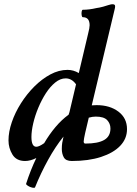

<svg xmlns="http://www.w3.org/2000/svg" viewBox="-20 -745 644 904"><path d="M145 137Q143 141 132 138.5Q121 136 111.5 130Q102 124 103 120Q113 89 125 58.5Q137 28 151 -1Q123 13 98 13Q57 13 38.5 -17.5Q20 -48 20 -84Q20 -124 35.5 -169.5Q51 -215 78.5 -258.5Q106 -302 141.5 -337.5Q177 -373 217 -394.5Q257 -416 298 -416Q326 -416 351 -401L395 -587Q402 -614 402 -626Q402 -664 370 -664Q366 -664 364.5 -673Q363 -682 364.5 -690.5Q366 -699 370 -699Q385 -699 401 -701Q417 -703 434 -707Q449 -709 465.5 -713.5Q482 -718 490 -721Q499 -724 503 -724.5Q507 -725 510 -725Q522 -725 522 -716Q522 -712 521.5 -709Q521 -706 520 -702L412 -249Q423 -250 435 -250Q497 -250 537.5 -219.5Q578 -189 578 -137Q578 -92 546 -58.5Q514 -25 455.5 -6Q397 13 318 13Q290 13 280.5 -4Q271 -21 271 -44Q271 -60 273 -72.5Q275 -85 279 -102Q241 -55 206.5 7.5Q172 70 145 137ZM151 -54Q164 -54 188 -71Q212 -112 241 -146.5Q270 -181 303 -205Q306 -212 307 -217L338 -348Q318 -376 289 -376Q264 -376 240 -356.5Q216 -337 196 -306Q176 -275 160.5 -238Q145 -201 136.5 -164.5Q128 -128 128 -100Q128 -54 151 -54ZM374 -79Q374 -69 382 -69Q441 -69 470.5 -86Q500 -103 500 -140Q500 -163 484.5 -179.5Q469 -196 431 -196Q415 -196 398 -191L381 -119Q378 -105 376 -94.5Q374 -84 374 -79Z"/></svg>

Font: Junicode
Style: Bold Italic
Weight: 700
Italic angle: -11°
Designer: Peter S. Baker
Version: Version 2.100; ttfautohint (v1.8.4)